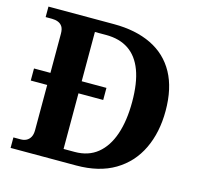

<svg xmlns="http://www.w3.org/2000/svg" viewBox="-104 -826 975 937"><g transform="rotate(15 383.5 -357.0)"><path d="M28 0V-53H64Q81 -53 93.5 -59.5Q106 -66 113.5 -79.5Q121 -93 121 -115V-343H38V-404H121V-601Q121 -625 113 -637.5Q105 -650 91 -655.5Q77 -661 60 -661H28V-714H359Q469 -714 548.5 -675.5Q628 -637 670 -560.5Q712 -484 712 -370Q712 -261 672 -177.5Q632 -94 553.5 -47Q475 0 359 0ZM335 -62Q404 -62 450 -99.5Q496 -137 519.5 -206Q543 -275 543 -370Q543 -466 519.5 -528.5Q496 -591 450 -622Q404 -653 336 -653H279V-404H404V-343H279V-62Z"/></g></svg>

Font: Noto Serif Hebrew
Style: Bold
Weight: 700
Version: Version 2.003